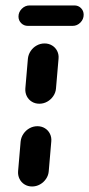

<svg xmlns="http://www.w3.org/2000/svg" viewBox="-20 -676 323 696"><path d="M47 -615.9Q47 -632.2 59.1 -644.3Q71.1 -656.3 87.4 -656.3H249.6Q264.1 -656.3 273.7 -646.5Q283.3 -636.7 283.3 -622.6Q283.3 -606.3 271.5 -594.3Q259.6 -582.2 243.3 -582.2H81.1Q66.7 -582.2 56.9 -592Q47 -601.9 47 -615.9ZM96.3 0Q81.1 0 69.1 -7.4Q57 -14.8 50.7 -27.6Q44.4 -40.4 45.6 -55.6L54.8 -163Q56.3 -178.1 65 -190.9Q73.7 -203.7 87 -211.1Q100.4 -218.5 115.6 -218.5Q130.7 -218.5 142.8 -211.1Q154.8 -203.7 161.1 -190.9Q167.4 -178.1 165.9 -163L156.7 -55.6Q155.6 -40.4 146.9 -27.6Q138.1 -14.8 124.8 -7.4Q111.5 0 96.3 0ZM122.6 -300Q107.4 -300 95.4 -307.4Q83.3 -314.8 77 -327.6Q70.7 -340.4 71.9 -355.6L81.1 -463Q82.6 -478.1 91.1 -490.9Q99.6 -503.7 113 -511.1Q126.3 -518.5 141.5 -518.5Q156.7 -518.5 168.9 -511.1Q181.1 -503.7 187.4 -490.9Q193.7 -478.1 192.2 -463L183 -355.6Q181.9 -340.4 173.1 -327.6Q164.4 -314.8 151.1 -307.4Q137.8 -300 122.6 -300Z"/></svg>

Font: 26F Galaxy Sans Black
Style: Italic
Weight: 900
Italic angle: -5°
Designer: C₂₉H₂₅N₃O₅
Version: Version 1.200